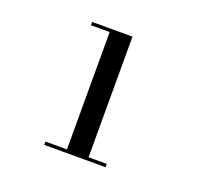

<svg xmlns="http://www.w3.org/2000/svg" viewBox="-87 -1009 703 655"><g transform="rotate(20 265.0 -681.0)"><path d="M133 -456V-468H211V-894H143V-906H289.5V-468H355.5V-456Z"/></g></svg>

Font: Bodoni Moda SemiBold
Style: Regular
Weight: 600
Designer: Owen Earl
Foundry: indestructible type
Version: Version 2.005; ttfautohint (v1.8.4.7-5d5b)